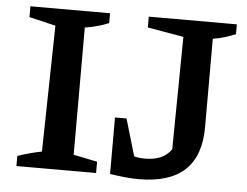

<svg xmlns="http://www.w3.org/2000/svg" viewBox="-49 -725 1023 795"><g transform="rotate(5 462.0 -327.0)"><path d="M46 0V-42Q72 -51 96.5 -57.5Q121 -64 146 -69L156 -593L46 -619V-664H377V-623Q355 -614 330 -607Q305 -600 278 -596V-67L377 -47V0ZM435 -1 448 -109Q483 -94 514.5 -85.5Q546 -77 571 -77Q604 -77 627 -84.5Q650 -92 666.5 -107Q683 -122 695 -147L682 -78L688 -593L538 -619V-664H904V-623Q884 -615 861 -607.5Q838 -600 810 -596V-228Q810 10 555 10Q528 10 498 7Q468 4 435 -1ZM435 -1V-236H483L552 -1Z"/></g></svg>

Font: Piazzolla Thin
Style: Bold
Weight: 700
Version: Version 2.005